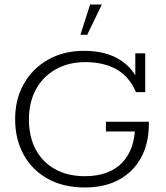

<svg xmlns="http://www.w3.org/2000/svg" viewBox="-20 -819 734 850"><path d="M355 11Q261 11 191.5 -27.5Q122 -66 84.5 -134.5Q47 -203 47 -291Q47 -380 85.5 -448Q124 -516 193 -555Q262 -594 352 -594Q446 -594 509 -555.5Q572 -517 598 -446L579 -452V-583H623V-411H582Q552 -481 495 -512.5Q438 -544 358 -544Q283 -544 226.5 -512Q170 -480 139 -423Q108 -366 108 -290Q108 -215 137.5 -158.5Q167 -102 223 -70.5Q279 -39 356 -39Q463 -39 520.5 -98.5Q578 -158 578 -265L602 -237H449V-280H639V-270Q639 -184 604.5 -121Q570 -58 507 -23.5Q444 11 355 11ZM336 -665 379 -799H431L366 -665Z"/></svg>

Font: Rokkitt Light
Style: Regular
Weight: 300
Version: Version 3.103